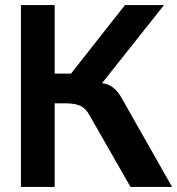

<svg xmlns="http://www.w3.org/2000/svg" viewBox="-20 -742 703 762"><path d="M197 0V-722H63V0ZM197 -332H242C294 -331 316 -319 335 -285L498 0H663L464 -351C444 -387 420 -408 385 -412L631 -722H476L262 -450H197Z"/></svg>

Font: Perun SemiBold
Style: Regular
Weight: 600
Foundry: Copyright (c) Stefan Peev, Context Ltd, 2016
Version: Version 1.089